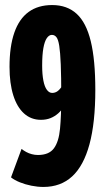

<svg xmlns="http://www.w3.org/2000/svg" viewBox="-20 -730 409 760"><path d="M151.9 10Q128.8 10 104.3 5.1Q79.7 0.2 58.6 -8.4Q37.4 -16.9 23.6 -27.9L65.3 -140.6Q73.9 -133.7 84 -128.3Q94 -122.8 105.9 -119.7Q117.8 -116.5 130.1 -116.5Q173.7 -116.5 193.2 -142.6Q212.7 -168.6 217.6 -220.4Q222.5 -272.1 222.5 -348Q222.5 -426.6 220.5 -475Q218.5 -523.5 214.5 -548.7Q210.5 -574 203.3 -582.9Q196.1 -591.9 185.4 -591.9Q174 -591.9 165.2 -578.9Q156.3 -565.9 151.6 -539.1Q146.9 -512.4 146.9 -470.5Q146.9 -435.5 151.7 -411.1Q156.4 -386.7 165.5 -374.5Q174.5 -362.2 186.5 -362.2Q198.3 -362.2 207.7 -369Q217 -375.7 225.4 -389.1Q233.7 -402.4 240 -421.1L235.1 -312.1Q225.1 -294.5 211 -281.8Q196.8 -269.2 179.9 -262.4Q162.9 -255.7 142.1 -255.7Q103.1 -255.7 75.2 -280.8Q47.3 -305.9 32.5 -353Q17.7 -400.2 17.7 -465.4Q17.7 -546.2 36.7 -600.7Q55.6 -655.2 93.1 -682.6Q130.6 -710 186.5 -710Q245.7 -710 283.5 -675.3Q321.3 -640.7 339.3 -566.8Q357.3 -493 357.3 -374.4Q357.3 -244.3 334.2 -158.9Q311 -73.5 265.7 -31.8Q220.3 10 151.9 10Z"/></svg>

Font: Georama ExtraCondensed Thin
Style: Regular
Weight: 100
Width: 2
Designer: Jean-Baptiste Levee
Foundry: Production Type
Version: Version 1.001